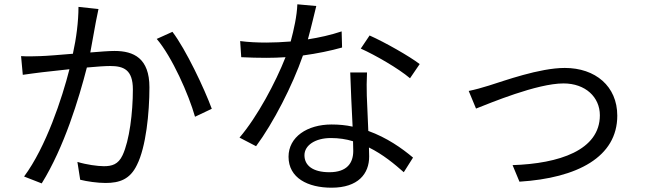

<svg xmlns="http://www.w3.org/2000/svg" viewBox="-20 -822 3040 893"><path d="M782 -674 709 -641C780 -558 858 -382 887 -279L965 -316C931 -409 844 -593 782 -674ZM78 -561 86 -474C112 -478 153 -483 176 -486L303 -500C269 -366 194 -138 92 -1L174 31C279 -138 347 -364 384 -508C428 -512 468 -515 492 -515C555 -515 598 -498 598 -406C598 -298 582 -168 550 -100C530 -57 500 -49 463 -49C435 -49 382 -56 340 -69L353 14C385 22 433 29 471 29C536 29 585 12 617 -55C659 -138 675 -297 675 -416C675 -551 602 -585 513 -585C489 -585 447 -582 400 -578L426 -721C430 -740 434 -762 438 -780L345 -790C345 -722 335 -644 319 -572C259 -567 200 -562 167 -561C135 -560 109 -559 78 -561Z M1887 -458 1932 -524C1885 -560 1771 -625 1699 -657L1658 -596C1725 -566 1833 -504 1887 -458ZM1622 -165 1623 -120C1623 -65 1595 -21 1512 -21C1434 -21 1396 -53 1396 -100C1396 -146 1446 -180 1519 -180C1555 -180 1590 -175 1622 -165ZM1687 -485H1609C1611 -414 1616 -315 1620 -233C1589 -240 1556 -243 1522 -243C1409 -243 1322 -185 1322 -93C1322 6 1412 51 1522 51C1646 51 1697 -14 1697 -94L1696 -136C1761 -104 1815 -59 1858 -21L1901 -89C1849 -133 1779 -182 1693 -213L1686 -377C1685 -413 1685 -444 1687 -485ZM1451 -794 1363 -802C1361 -748 1347 -685 1332 -629C1293 -626 1255 -624 1219 -624C1177 -624 1134 -626 1097 -631L1102 -556C1140 -554 1182 -553 1219 -553C1248 -553 1278 -554 1308 -556C1262 -439 1177 -279 1094 -182L1171 -142C1251 -250 1340 -423 1389 -564C1455 -573 1518 -586 1571 -601L1569 -676C1518 -659 1464 -647 1412 -639C1428 -697 1442 -758 1451 -794Z M2160 -399 2194 -317C2258 -342 2477 -434 2601 -434C2703 -434 2770 -370 2770 -286C2770 -123 2580 -61 2364 -54L2396 23C2666 6 2851 -92 2851 -284C2851 -421 2749 -506 2607 -506C2489 -506 2325 -446 2254 -424C2222 -414 2190 -405 2160 -399Z"/></svg>

Font: Noto Sans HK
Style: Regular
Weight: 400
Designer: Ryoko NISHIZUKA 西塚涼子 (kana, bopomofo & ideographs); Paul D. Hunt (Latin, Greek & Cyrillic); Sandoll Communications 산돌커뮤니
Foundry: Adobe
Version: Version 2.004;hotconv 1.0.118;makeotfexe 2.5.65603